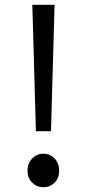

<svg xmlns="http://www.w3.org/2000/svg" viewBox="-20 -769 363 802"><path d="M118 -645 115 -749H208L205 -645L193 -221H130ZM161 13Q134 13 114.5 -6Q95 -25 95 -56Q95 -87 114.5 -107Q134 -127 161 -127Q189 -127 208 -107Q227 -87 227 -56Q227 -25 208 -6Q189 13 161 13Z"/></svg>

Font: SpoqaHanSansJP-Regular
Style: Regular
Weight: 400
Designer: [Source Han Sans]
Ryoko NISHIZUKA  (kana & ideographs); Paul D. Hunt (Latin, Greek & Cyrillic); Wenlong ZHANG  (bopomofo
Foundry: Spoqa (http://bi.spoqa.com)
Version: Version 1.002.20150607